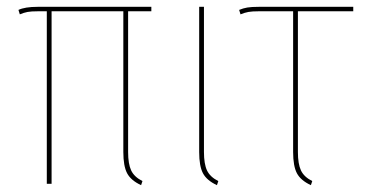

<svg xmlns="http://www.w3.org/2000/svg" viewBox="-20 -538 1069 562"><path d="M355 -505V-93Q355 -58 364 -39Q373 -20 397 -8L393 4Q363 -10 352 -31Q341 -52 341 -93V-505H131V0H117V-505H92Q71 -505 60.5 -503Q50 -501 38 -496L34 -509Q53 -518 90 -518H423V-505Z M577 -93Q577 -58 586 -39Q595 -20 619 -8L615 4Q585 -10 574 -31Q563 -52 563 -93V-518H577Z M852 -505V-93Q852 -58 861 -39Q870 -20 894 -8L890 4Q860 -10 849 -31Q838 -52 838 -93V-505H738Q718 -505 707 -503Q696 -501 684 -496L680 -509Q692 -514 704 -516Q716 -518 737 -518H1014V-505Z"/></svg>

Font: Fira Sans Compressed Hair
Style: Regular
Weight: 100
Width: 1
Designer: bBox Type GmbH & Carrois Corporate GbR & Edenspiekermann AG
Foundry: bBox Type GmbH & Carrois Corporate GbR & Edenspiekermann AG
Version: Version 4.301